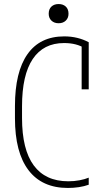

<svg xmlns="http://www.w3.org/2000/svg" viewBox="-20 -920 540 950"><path d="M316 10Q188 10 121 -78Q54 -166 54 -335V-395Q54 -564 116 -652Q178 -740 298 -740Q332 -740 362.5 -732.5Q393 -725 419 -711V-478H384V-710L401 -680Q360 -707 297 -707Q195 -707 142 -628Q89 -549 89 -394V-336Q89 -180 147 -101.5Q205 -23 318 -23Q347 -23 373.5 -28Q400 -33 419 -41V-6Q397 2 370.5 6Q344 10 316 10ZM270 -805Q248 -805 234.5 -818Q221 -831 221 -852Q221 -875 234.5 -887.5Q248 -900 270 -900Q292 -900 305.5 -887.5Q319 -875 319 -852Q319 -831 305.5 -818Q292 -805 270 -805Z"/></svg>

Font: M PLUS Code Latin ExtraLight
Style: Regular
Weight: 250
Designer: Coji Morishita
Foundry: UNDERFOREST DESIGN
Version: Version 1.002; ttfautohint (v1.8.3)